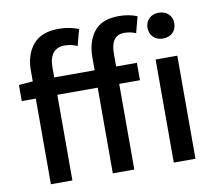

<svg xmlns="http://www.w3.org/2000/svg" viewBox="-86 -911 1136 1011"><g transform="rotate(-10 482.0 -405.0)"><path d="M763 0V-551H879V0ZM821 -653Q790 -653 770 -672Q750 -691 750 -723Q750 -753 770 -772Q790 -791 821 -791Q853 -791 873 -772Q893 -753 893 -723Q893 -691 873 -672Q853 -653 821 -653ZM31 -458V-544L106 -550V-608Q106 -693 150.5 -746Q195 -799 289 -799Q318 -799 345.5 -793.5Q373 -788 394 -779L371 -692Q355 -700 338 -703.5Q321 -707 301 -707Q264 -707 242.5 -681.5Q221 -656 221 -606V-551H437V-619Q437 -704 478.5 -757Q520 -810 611 -810Q640 -810 665 -805Q690 -800 709 -792L686 -705Q671 -712 655 -715Q639 -718 625 -718Q552 -718 552 -620V-551H663V-458H552V0H437V-458H221V0H106V-458Z"/></g></svg>

Font: Source Han Sans SC Medium
Style: Regular
Weight: 500
Designer: Ryoko NISHIZUKA 西塚涼子 (kana, bopomofo & ideographs); Paul D. Hunt (Latin, Greek & Cyrillic); Sandoll Communications 산돌커뮤니
Foundry: Adobe
Version: Version 2.004;hotconv 1.0.118;makeotfexe 2.5.65603